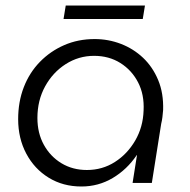

<svg xmlns="http://www.w3.org/2000/svg" viewBox="-20 -665 690 698"><path d="M276 13Q209 13 157 -19Q105 -51 75.5 -106.5Q46 -162 46 -232Q46 -295 66.5 -348Q87 -401 125 -440Q163 -479 213.5 -501Q264 -523 324 -523Q374 -523 419.5 -505.5Q465 -488 500 -455Q535 -422 555 -374Q575 -326 573 -265Q572 -252 570.5 -239.5Q569 -227 566 -215L532 0H462L478 -101H477Q442 -49 390 -18Q338 13 276 13ZM296 -47Q352 -47 397.5 -76Q443 -105 471.5 -154Q500 -203 502 -263Q505 -321 482 -365.5Q459 -410 417.5 -436Q376 -462 322 -462Q266 -462 219 -432Q172 -402 144 -351Q116 -300 116 -236Q116 -181 139.5 -138.5Q163 -96 203.5 -71.5Q244 -47 296 -47ZM211 -596 219 -645H507L499 -596Z"/></svg>

Font: MuseoModerno Thin Light
Style: Italic
Weight: 300
Italic angle: -9°
Version: Version 1.003